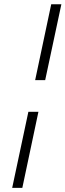

<svg xmlns="http://www.w3.org/2000/svg" viewBox="-20 -694 312 915"><path d="M272.5 -673.8 195.3 -312H147.5L224.1 -673.8ZM163.1 -161.1 86.4 201.2H38.1L115.2 -161.1Z"/></svg>

Font: Linux Biolinum G
Style: Italic
Weight: 400
Italic angle: -12°
Designer: Philipp H. Poll
Foundry: Philipp H. Poll
Version: Version 0.5.1